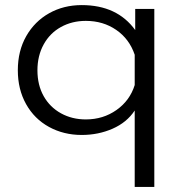

<svg xmlns="http://www.w3.org/2000/svg" viewBox="-20 -515 696 754"><path d="M509 -81Q478 -34 422 -9.5Q366 15 301 15Q230 15 172.5 -16.5Q115 -48 82.5 -106Q50 -164 50 -239Q50 -315 83 -373Q116 -431 173 -463Q230 -495 301 -495Q440 -495 511 -397V-480H586V219H509ZM509 -181V-300Q488 -362 436.5 -397.5Q385 -433 317 -433Q263 -433 219.5 -409Q176 -385 151.5 -340.5Q127 -296 127 -239Q127 -181 151.5 -137.5Q176 -94 219.5 -70Q263 -46 317 -46Q385 -46 437.5 -83Q490 -120 509 -181Z"/></svg>

Font: Prompt Light
Style: Regular
Weight: 300
Designer: Katatrad Team
Foundry: CadsonDemak
Version: Version 1.001